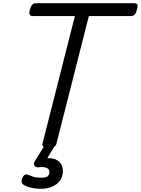

<svg xmlns="http://www.w3.org/2000/svg" viewBox="-20 -908 878 1197"><path d="M282 15Q240 15 245 -13L447 -808H184Q169 -808 165 -817Q161 -826 166 -848Q173 -871 181.5 -879.5Q190 -888 205 -888H817Q832 -888 836 -879.5Q840 -871 834 -848Q828 -826 819.5 -817Q811 -808 796 -808H534L332 -13Q329 1 316.5 8Q304 15 282 15ZM234 269Q202 269 172 262Q142 255 123 241Q114 233 114.5 221Q115 209 120 199Q127 186 135.5 181.5Q144 177 155 182Q167 187 186 193.5Q205 200 234 200Q261 200 274.5 192.5Q288 185 288 165Q288 145 269.5 138Q251 131 220 135Q209 136 204 133Q199 130 195 124Q191 117 192 110.5Q193 104 197 97L265 -13H330L259 105L230 89Q274 74 306 80Q338 86 355 106.5Q372 127 372 157Q372 193 354 218Q336 243 304.5 256Q273 269 234 269Z"/></svg>

Font: Playwrite DE SAS
Style: Regular
Weight: 400
Designer: Veronika Burian, José Scaglione
Foundry: TypeTogether
Version: Version 1.002